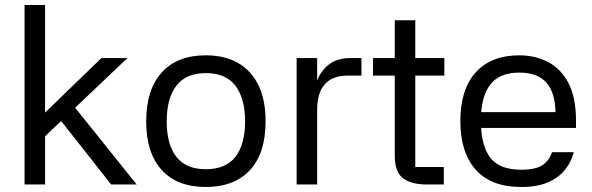

<svg xmlns="http://www.w3.org/2000/svg" viewBox="-20 -737 2365 767"><path d="M263 -328 526 0H424L205 -278ZM160 0H78V-717H160ZM133 -261 385 -505H489L133 -167Z M802 10Q688 10 626 -58Q564 -126 564 -252Q564 -379 626 -447.5Q688 -516 802 -516Q878 -516 931 -485.5Q984 -455 1012.5 -396.5Q1041 -338 1041 -253Q1041 -125 978.5 -57.5Q916 10 802 10ZM802 -61Q882 -61 920.5 -110.5Q959 -160 959 -252Q959 -344 920.5 -394.5Q882 -445 802 -445Q723 -445 684.5 -394.5Q646 -344 646 -252Q646 -160 684.5 -110.5Q723 -61 802 -61Z M1247 0H1165V-505H1247V-416Q1265 -459 1297.5 -482Q1330 -505 1379 -505H1424V-435H1368Q1309 -435 1278 -401Q1247 -367 1247 -299Z M1755 -435H1639V-70H1753V0H1685Q1624 0 1590.5 -24.5Q1557 -49 1557 -116V-435H1470V-505H1557V-656H1639V-505H1755Z M1859 -289H2199Q2198 -367 2162.5 -407Q2127 -447 2055 -447Q1975 -447 1938 -398.5Q1901 -350 1901 -255Q1901 -158 1937.5 -108.5Q1974 -59 2062 -59Q2121 -59 2148 -78Q2175 -97 2185 -129H2272Q2262 -89 2236 -57.5Q2210 -26 2167.5 -8Q2125 10 2062 10Q1942 10 1880.5 -59Q1819 -128 1819 -253Q1819 -380 1880.5 -448Q1942 -516 2055 -516Q2117 -516 2168 -490Q2219 -464 2250 -407Q2281 -350 2281 -254V-226H1858Z"/></svg>

Font: Asta Sans
Style: Regular
Weight: 400
Designer: 42dot
Version: Version 1.000